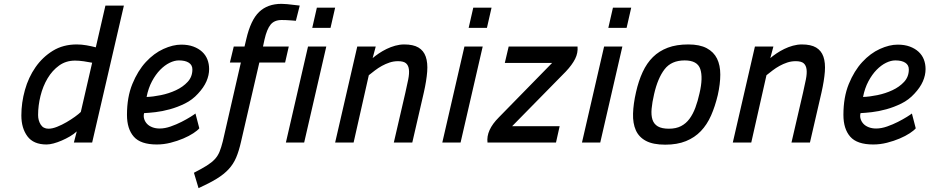

<svg xmlns="http://www.w3.org/2000/svg" viewBox="-20 -741 4831 998"><path d="M459 0H364L379 -58Q364 -44 343.5 -32Q323 -20 301 -10.5Q279 -1 258.5 4.5Q238 10 222 10Q154 10 122.5 -32.5Q91 -75 91 -141Q91 -207 109.5 -273Q128 -339 164.5 -391.5Q201 -444 254.5 -477Q308 -510 379 -510Q404 -510 429.5 -505.5Q455 -501 478 -495L528 -712H624ZM232 -72Q252 -72 277 -82Q302 -92 326 -106Q350 -120 370 -134.5Q390 -149 400 -159L459 -415Q440 -419 415 -422.5Q390 -426 370 -426Q323 -426 287.5 -400.5Q252 -375 227.5 -334Q203 -293 190.5 -242.5Q178 -192 178 -143Q178 -115 191.5 -93.5Q205 -72 232 -72Z M810 -73Q837 -73 867 -83.5Q897 -94 923.5 -107.5Q950 -121 970 -133.5Q990 -146 996 -151L1016 -74Q1007 -63 985 -48.5Q963 -34 932.5 -21Q902 -8 866.5 1Q831 10 795 10Q711 10 675.5 -30.5Q640 -71 640 -144Q640 -236 668 -304.5Q696 -373 738 -418.5Q780 -464 829.5 -486.5Q879 -509 922 -509Q958 -509 985 -499Q1012 -489 1030.5 -472Q1049 -455 1058 -432Q1067 -409 1067 -382Q1067 -350 1053 -318Q1039 -286 1009 -254Q980 -222 941.5 -203Q903 -184 863 -173Q823 -162 787.5 -158Q752 -154 729 -153Q725 -137 729.5 -122.5Q734 -108 744.5 -97Q755 -86 772 -79.5Q789 -73 810 -73ZM910 -427Q887 -427 861.5 -414.5Q836 -402 812.5 -378Q789 -354 770 -318.5Q751 -283 742 -237Q775 -238 816.5 -246.5Q858 -255 894.5 -272Q931 -289 955.5 -315.5Q980 -342 980 -380Q980 -403 961.5 -415Q943 -427 910 -427Z M1232 -416H1175L1195 -499H1251L1260 -537Q1283 -637 1327 -679Q1371 -721 1443 -721Q1456 -721 1472 -719.5Q1488 -718 1503 -716Q1520 -714 1538 -712L1518 -633Q1505 -634 1492 -635Q1481 -636 1468 -636.5Q1455 -637 1444 -637Q1406 -637 1386.5 -613Q1367 -589 1355 -536L1347 -499H1481L1462 -416H1328L1233 -5Q1222 44 1207.5 78Q1193 112 1168.5 138.5Q1144 165 1106.5 188Q1069 211 1012 237L988 157Q1029 136 1054.5 120Q1080 104 1096 87Q1112 70 1121 48Q1130 26 1138 -6Z M1581 -499H1676L1561 0H1466ZM1627 -701H1722L1698 -596H1603Z M1722 0 1837 -499H1933L1917 -439Q1931 -451 1949.5 -463.5Q1968 -476 1989.5 -486.5Q2011 -497 2034.5 -503.5Q2058 -510 2081 -510Q2128 -510 2155 -494Q2182 -478 2193 -446.5Q2204 -415 2200.5 -368.5Q2197 -322 2183 -260L2123 0H2027L2087 -259Q2096 -298 2102 -328.5Q2108 -359 2105.5 -380Q2103 -401 2090.5 -412Q2078 -423 2049 -423Q2026 -423 2005 -416Q1984 -409 1965 -398.5Q1946 -388 1929 -375Q1912 -362 1897 -350L1818 0Z M2394 -499H2489L2374 0H2279ZM2440 -701H2535L2511 -596H2416Z M2624 -499H2982Q2985 -466 2969.5 -435Q2954 -404 2921 -369L2642 -85H2889L2870 0H2514Q2506 -64 2573 -131L2850 -414H2604Z M3120 -499H3215L3100 0H3005ZM3166 -701H3261L3237 -596H3142Z M3558 -510Q3617 -510 3653.5 -490.5Q3690 -471 3707 -436.5Q3724 -402 3724 -353.5Q3724 -305 3711 -247Q3697 -188 3676 -140.5Q3655 -93 3623 -59.5Q3591 -26 3545.5 -7.5Q3500 11 3438 11Q3375 11 3338 -8.5Q3301 -28 3285 -64Q3269 -100 3270.5 -150.5Q3272 -201 3286 -262Q3299 -320 3320.5 -366.5Q3342 -413 3374 -444.5Q3406 -476 3451 -493Q3496 -510 3558 -510ZM3457 -72Q3494 -72 3520 -85.5Q3546 -99 3564 -123.5Q3582 -148 3594.5 -181.5Q3607 -215 3616 -256Q3635 -337 3620 -382Q3605 -427 3539 -427Q3470 -427 3434.5 -381Q3399 -335 3380 -252Q3370 -209 3367 -175.5Q3364 -142 3371.5 -119Q3379 -96 3399.5 -84Q3420 -72 3457 -72Z M3789 0 3904 -499H4000L3984 -439Q3998 -451 4016.5 -463.5Q4035 -476 4056.5 -486.5Q4078 -497 4101.5 -503.5Q4125 -510 4148 -510Q4195 -510 4222 -494Q4249 -478 4260 -446.5Q4271 -415 4267.5 -368.5Q4264 -322 4250 -260L4190 0H4094L4154 -259Q4163 -298 4169 -328.5Q4175 -359 4172.5 -380Q4170 -401 4157.5 -412Q4145 -423 4116 -423Q4093 -423 4072 -416Q4051 -409 4032 -398.5Q4013 -388 3996 -375Q3979 -362 3964 -350L3885 0Z M4534 -73Q4561 -73 4591 -83.5Q4621 -94 4647.5 -107.5Q4674 -121 4694 -133.5Q4714 -146 4720 -151L4740 -74Q4731 -63 4709 -48.5Q4687 -34 4656.5 -21Q4626 -8 4590.5 1Q4555 10 4519 10Q4435 10 4399.5 -30.5Q4364 -71 4364 -144Q4364 -236 4392 -304.5Q4420 -373 4462 -418.5Q4504 -464 4553.5 -486.5Q4603 -509 4646 -509Q4682 -509 4709 -499Q4736 -489 4754.5 -472Q4773 -455 4782 -432Q4791 -409 4791 -382Q4791 -350 4777 -318Q4763 -286 4733 -254Q4704 -222 4665.5 -203Q4627 -184 4587 -173Q4547 -162 4511.5 -158Q4476 -154 4453 -153Q4449 -137 4453.5 -122.5Q4458 -108 4468.5 -97Q4479 -86 4496 -79.5Q4513 -73 4534 -73ZM4634 -427Q4611 -427 4585.5 -414.5Q4560 -402 4536.5 -378Q4513 -354 4494 -318.5Q4475 -283 4466 -237Q4499 -238 4540.5 -246.5Q4582 -255 4618.5 -272Q4655 -289 4679.5 -315.5Q4704 -342 4704 -380Q4704 -403 4685.5 -415Q4667 -427 4634 -427Z"/></svg>

Font: Panefresco 600wt
Style: Italic
Weight: 600
Foundry: Campivisivi & Chank Co
Version: Version 1.000